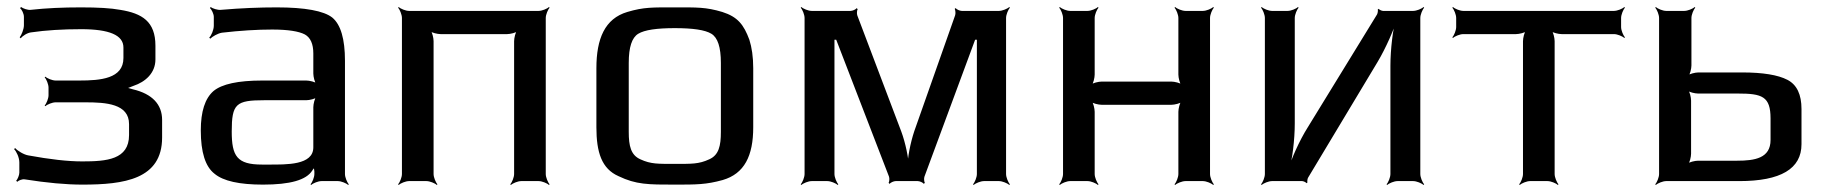

<svg xmlns="http://www.w3.org/2000/svg" viewBox="-20 -515 5187 546"><path d="M422 -346V-385C422 -454 384 -477 322 -487C295 -492 258 -494 210 -494C159 -494 112 -492 67 -487C59 -486 45 -491 40 -495L37 -492C42 -488 48 -476 48 -467V-443C48 -432 41 -415 36 -409L39 -406C44 -413 58 -422 69 -423C110 -429 158 -432 211 -432C291 -432 331 -415 331 -380V-350C331 -291 265 -286 206 -286H138C129 -286 114 -292 109 -297L107 -295C112 -290 118 -275 118 -266V-244C118 -235 112 -220 107 -215L109 -213C114 -218 129 -224 138 -224H223C281 -224 347 -220 347 -162V-131C347 -61 283 -56 214 -56C172 -56 121 -62 61 -73C48 -75 30 -86 23 -94L20 -91C27 -84 35 -67 35 -53V-24C35 -17 30 -5 26 -1L29 2C33 -2 43 -6 50 -5C113 5 168 10 214 10C333 10 441 -5 441 -124V-174C441 -218 413 -248 358 -261C350 -263 340 -267 334 -266L335 -262C341 -263 352 -268 360 -271C393 -282 422 -307 422 -346Z M961 -20V-342C961 -404 949 -445 925 -465C901 -484 848 -494 767 -494C719 -494 666 -492 608 -487C599 -486 584 -491 579 -495L577 -492C582 -488 588 -475 588 -467V-442C588 -430 581 -414 575 -408L578 -405C584 -411 599 -420 611 -422C663 -428 711 -431 754 -431C799 -431 830 -426 847 -417C863 -408 871 -390 871 -363V-306C871 -297 875 -280 880 -275L882 -277C877 -282 860 -286 851 -286H726C657 -286 611 -276 587 -256C563 -235 551 -198 551 -144C551 -82 564 -41 590 -21C615 0 661 10 728 10C805 10 851 -3 868 -30C870 -34 875 -38 876 -41L872 -42C872 -39 874 -31 874 -27V-20C874 -11 868 4 863 9L865 11C870 6 885 0 894 0H941C950 0 965 6 970 11L972 9C967 4 961 -11 961 -20ZM639 -141C639 -220 651 -230 732 -230H851C860 -230 877 -234 882 -239L880 -241C875 -236 871 -219 871 -210V-96C871 -45 795 -47 743 -47H725C654 -47 639 -71 639 -141Z M1532 -20V-464C1532 -473 1538 -488 1543 -493L1541 -495C1536 -490 1521 -484 1512 -484H1143C1134 -484 1119 -490 1114 -495L1112 -493C1117 -488 1123 -473 1123 -464V-20C1123 -11 1117 4 1112 9L1114 11C1119 6 1134 0 1143 0H1193C1202 0 1217 6 1222 11L1224 9C1219 4 1213 -11 1213 -20V-398C1213 -407 1209 -424 1204 -429L1202 -427C1207 -422 1224 -418 1233 -418H1422C1431 -418 1448 -422 1453 -427L1451 -429C1446 -424 1442 -407 1442 -398V-20C1442 -11 1436 4 1431 9L1433 11C1438 6 1453 0 1462 0H1512C1521 0 1536 6 1541 11L1543 9C1538 4 1532 -11 1532 -20Z M2122 -321C2122 -353 2118 -380 2111 -402C2095 -445 2078 -467 2034 -481C1987 -495 1962 -494 1899 -494C1836 -494 1811 -495 1764 -481C1700 -462 1676 -405 1676 -321V-153C1676 -82 1691 -35 1739 -14C1789 10 1823 10 1899 10C1960 10 1988 10 2035 -3C2097 -21 2122 -72 2122 -153V-321ZM2030 -140C2030 -100 2024 -74 1997 -62C1967 -48 1946 -49 1899 -49C1852 -49 1831 -48 1801 -62C1774 -74 1768 -100 1768 -140V-336C1768 -381 1777 -408 1795 -419C1813 -430 1848 -435 1899 -435C1950 -435 1985 -430 2003 -419C2021 -408 2030 -381 2030 -336V-140Z M2841 -20V-464C2841 -473 2847 -488 2852 -493L2850 -495C2845 -490 2830 -484 2821 -484H2715C2710 -484 2700 -488 2698 -492L2695 -490C2697 -486 2698 -476 2696 -471L2580 -142C2569 -109 2560 -64 2561 -39H2565C2564 -64 2555 -109 2543 -141L2418 -471C2416 -476 2417 -486 2419 -489L2416 -492C2414 -488 2404 -484 2399 -484H2288C2279 -484 2264 -490 2259 -495L2257 -493C2262 -488 2268 -473 2268 -464V-20C2268 -11 2262 4 2257 9L2259 11C2264 6 2279 0 2288 0H2333C2342 0 2357 6 2362 11L2364 9C2359 4 2353 -11 2353 -20V-402H2358L2508 -13C2510 -8 2509 2 2507 5L2510 8C2512 4 2522 0 2527 0H2590C2595 0 2605 4 2607 8L2610 5C2608 2 2607 -8 2609 -13L2753 -402H2758V-20C2758 -11 2752 4 2747 9L2749 11C2754 6 2769 0 2778 0H2821C2830 0 2845 6 2850 11L2852 9C2847 4 2841 -11 2841 -20Z M3421 -20V-464C3421 -473 3427 -488 3432 -493L3430 -495C3425 -490 3410 -484 3401 -484H3351C3342 -484 3327 -490 3322 -495L3320 -493C3325 -488 3331 -473 3331 -464V-303C3331 -294 3335 -277 3340 -272L3342 -274C3337 -279 3320 -283 3311 -283H3113C3104 -283 3087 -279 3082 -274L3084 -272C3089 -277 3093 -294 3093 -303V-464C3093 -473 3099 -488 3104 -493L3102 -495C3097 -490 3082 -484 3073 -484H3023C3014 -484 2999 -490 2994 -495L2992 -493C2997 -488 3003 -473 3003 -464V-20C3003 -11 2997 4 2992 9L2994 11C2999 6 3014 0 3023 0H3073C3082 0 3097 6 3102 11L3104 9C3099 4 3093 -11 3093 -20V-197C3093 -206 3089 -223 3084 -228L3082 -226C3087 -221 3104 -217 3113 -217H3311C3320 -217 3337 -221 3342 -226L3340 -228C3335 -223 3331 -206 3331 -197V-20C3331 -11 3325 4 3320 9L3322 11C3327 6 3342 0 3351 0H3401C3410 0 3425 6 3430 11L3432 9C3427 4 3421 -11 3421 -20Z M3700 -10 3897 -338C3921 -378 3945 -433 3955 -467L3951 -468C3941 -434 3934 -374 3934 -328V-20C3934 -11 3928 4 3923 9L3925 11C3930 6 3945 0 3954 0H3999C4008 0 4023 6 4028 11L4030 9C4025 4 4019 -11 4019 -20V-464C4019 -473 4025 -488 4030 -493L4028 -495C4023 -490 4008 -484 3999 -484H3913C3910 -484 3902 -487 3901 -490L3898 -488C3899 -485 3898 -478 3896 -474L3699 -153C3675 -115 3651 -61 3642 -28L3645 -27C3655 -60 3662 -118 3662 -164V-464C3662 -473 3668 -488 3673 -493L3671 -495C3666 -490 3651 -484 3642 -484H3597C3588 -484 3573 -490 3568 -495L3566 -493C3571 -488 3577 -473 3577 -464V-20C3577 -11 3571 4 3566 9L3568 11C3573 6 3588 0 3597 0H3683C3686 0 3694 3 3695 6L3698 4C3697 1 3698 -7 3700 -10Z M4590 -438V-464C4590 -473 4596 -488 4601 -493L4599 -495C4594 -490 4579 -484 4570 -484H4141C4132 -484 4117 -490 4112 -495L4110 -493C4115 -488 4121 -473 4121 -464V-438C4121 -429 4115 -414 4110 -409L4112 -407C4117 -412 4132 -418 4141 -418H4291C4300 -418 4317 -422 4322 -427L4320 -429C4315 -424 4311 -407 4311 -398V-20C4311 -11 4305 4 4300 9L4302 11C4307 6 4322 0 4331 0H4381C4390 0 4405 6 4410 11L4412 9C4407 4 4401 -11 4401 -20V-398C4401 -407 4397 -424 4392 -429L4390 -427C4395 -422 4412 -418 4421 -418H4570C4579 -418 4594 -412 4599 -407L4601 -409C4596 -414 4590 -429 4590 -438Z M4926 0C5044 0 5103 -35 5103 -105V-205C5103 -246 5090 -274 5063 -288C5036 -302 4993 -309 4934 -309H4810C4801 -309 4784 -305 4779 -300L4781 -298C4786 -303 4790 -320 4790 -329V-464C4790 -473 4796 -488 4801 -493L4799 -495C4794 -490 4779 -484 4770 -484H4718C4709 -484 4694 -490 4689 -495L4687 -493C4692 -488 4698 -473 4698 -464V-20C4698 -11 4692 4 4687 9L4689 11C4694 6 4709 0 4718 0H4926ZM4920 -58H4809C4800 -58 4783 -54 4778 -49L4780 -47C4785 -52 4789 -69 4789 -78V-229C4789 -238 4785 -255 4780 -260L4778 -258C4783 -253 4800 -249 4809 -249H4922C4991 -249 5015 -241 5015 -178V-117C5015 -65 4970 -58 4920 -58Z"/></svg>

Font: Gamestation Storm
Style: Regular
Weight: 400
Designer: Jonas Hecksher
Foundry: Jonas Hecksher, Playtypeª, e-types AS
Version: Version 1.003